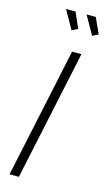

<svg xmlns="http://www.w3.org/2000/svg" viewBox="-138 -964 567 1011"><g transform="rotate(15 145.0 -459.0)"><path d="M178 -709H229L78 0H27ZM201 -918H251L290 -833L258 -817ZM89 -918H141L178 -833L146 -817Z"/></g></svg>

Font: Raleway Light
Style: Italic
Weight: 300
Italic angle: -12°
Designer: Matt McInerney, Pablo Impallari, Rodrigo Fuenzalida
Foundry: Matt McInerney, Pablo Impallari, Rodrigo Fuenzalida
Version: Version 4.026